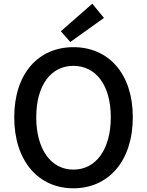

<svg xmlns="http://www.w3.org/2000/svg" viewBox="-20 -1005 794 1038"><path d="M360 -778 542 -908 479 -985 309 -836ZM377 13C566 13 698 -134 698 -371C698 -608 566 -750 377 -750C188 -750 57 -608 57 -371C57 -134 188 13 377 13ZM377 -88C255 -88 176 -198 176 -371C176 -544 255 -649 377 -649C499 -649 579 -544 579 -371C579 -198 499 -88 377 -88Z"/></svg>

Font: Spoqa Han Sans Neo Medium
Style: Regular
Weight: 500
Designer: [Spoqa Han Sans Neo] Dong-huui Kim  Younghwa Kang  Yujin Lee  [Noto Sans] Ryoko NISHIZUKA  (kana & ideographs); Paul D. 
Foundry: Spoqa (http://www.spoqa-han-sans.com)
Version: Version 1.000